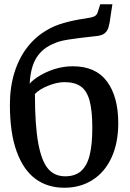

<svg xmlns="http://www.w3.org/2000/svg" viewBox="-20 -882 614 910"><path d="M110.4 -659.2Q150.4 -710 202.6 -739.3Q232.4 -758.3 279.5 -772.2Q326.7 -786.1 381.3 -793.9Q413.1 -798.3 426 -804Q439 -809.6 443.4 -824.7L455.1 -861.8H512.7L504.4 -808.1Q500 -771 494.4 -752.9Q488.8 -734.9 477.1 -725.1Q464.8 -714.4 440.4 -711.4L422.9 -709.5Q342.3 -700.7 300.5 -693.8Q258.8 -687 237.3 -676.3Q184.1 -655.8 154.5 -611.1Q125 -566.4 120.6 -485.4Q136.2 -503.9 167.7 -522.9Q199.2 -542 238.8 -554.7Q280.8 -567.9 325.2 -567.9Q434.1 -567.9 487.3 -495.6Q540.5 -423.3 540.5 -297.9Q540.5 -205.1 508.8 -135.7Q477.1 -66.4 418.9 -29.3Q361.3 7.8 284.7 7.8Q205.1 7.8 147.9 -34.4Q90.8 -76.7 59.1 -163.6Q26.9 -251.5 26.9 -386.2Q26.9 -467.8 48.3 -537.6Q69.8 -607.4 110.4 -659.2ZM363.8 -471.7Q335.4 -492.7 285.2 -492.7Q250.5 -492.7 208.5 -475.8Q166.5 -459 145.5 -436.5Q145.5 -287.6 161.6 -201.7Q177.2 -118.2 207.8 -82.3Q238.3 -46.4 289.1 -46.4Q336.4 -46.4 364.7 -71.8Q393.1 -97.2 405.3 -147.9Q417.5 -197.3 417.5 -276.4Q417.5 -357.4 404.8 -404.3Q392.1 -451.2 363.8 -471.7Z"/></svg>

Font: Merriweather
Style: Regular
Weight: 400
Designer: Eben Sorkin
Foundry: Eben Sorkin
Version: Version 1.584; ttfautohint (v1.8.1)